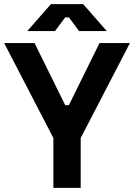

<svg xmlns="http://www.w3.org/2000/svg" viewBox="-24 -908 648 928"><path d="M234 0V-241L-4 -700H143L291 -400H309L457 -700H604L366 -241V0ZM108 -758 222 -888H378L492 -758H358L309 -824H291L242 -758Z"/></svg>

Font: Space Grotesk Frontify
Style: Bold
Weight: 700
Designer: Florian Karsten
Version: Version 2.000